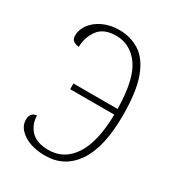

<svg xmlns="http://www.w3.org/2000/svg" viewBox="-140 -634 670 731"><g transform="rotate(30 195.0 -268.0)"><path d="M167 10Q108 10 71.5 -14Q35 -38 35 -72Q35 -105 64 -107Q64 -69 89 -42Q114 -15 167 -15Q235 -15 275 -75.5Q315 -136 317 -257H123V-282H317Q315 -412 275.5 -466.5Q236 -521 174 -521Q119 -521 95 -487.5Q71 -454 71 -413Q56 -414 46.5 -421Q37 -428 37 -444Q37 -470 54.5 -493.5Q72 -517 103 -531.5Q134 -546 174 -546Q223 -546 262.5 -521Q302 -496 324.5 -436Q347 -376 347 -270Q347 -131 299 -60.5Q251 10 167 10Z"/></g></svg>

Font: Noto Serif Condensed Thin
Style: Regular
Weight: 100
Width: 3
Designer: Monotype Design Team
Foundry: Monotype Imaging Inc.
Version: Version 2.013; ttfautohint (v1.8.4.7-5d5b)